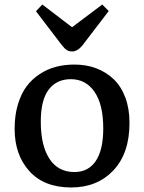

<svg xmlns="http://www.w3.org/2000/svg" viewBox="-20 -805 629 839"><path d="M294.9 -580.1Q281.2 -580.1 271.2 -586.7Q261.2 -593.3 247.1 -611.8L137.2 -755.9L165 -785.2L294.9 -686L426.8 -785.2L455.1 -756.8L338.9 -605Q317.9 -580.1 294.9 -580.1ZM291 14.2Q172.9 14.2 108.4 -57.1Q43.9 -128.4 43.9 -242.2Q43.9 -300.8 58.1 -348.4Q72.3 -396 96.4 -428Q120.6 -460 154.1 -481.7Q187.5 -503.4 225.1 -513.2Q262.7 -522.9 305.2 -522.9Q356.9 -522.9 400.4 -506.6Q443.8 -490.2 476.6 -459Q509.3 -427.7 527.6 -378.9Q545.9 -330.1 545.9 -268.1Q545.9 -134.8 475.3 -60.3Q404.8 14.2 291 14.2ZM305.2 -53.2Q366.2 -53.2 398.7 -101.8Q431.2 -150.4 431.2 -244.1Q431.2 -347.7 393.3 -403.3Q355.5 -459 289.1 -459Q227.5 -459 192.9 -413.6Q158.2 -368.2 158.2 -272.9Q158.2 -169.4 196 -111.3Q233.9 -53.2 305.2 -53.2Z"/></svg>

Font: Literata Book Medium
Style: Regular
Weight: 500
Designer: Latin by Veronika Burian and Jose Scaglione. Greek by Irene Vlachou. Cyrillic by Vera Evstafieva
Foundry: TypeTogether
Version: Version 2.003;PS 002.003;hotconv 1.0.88;makeotf.lib2.5.64775